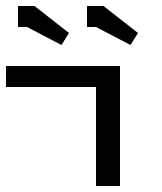

<svg xmlns="http://www.w3.org/2000/svg" viewBox="-20 -620 540 640"><path d="M440 -510 325 -600H270V-530H300L415 -470ZM210 -510 95 -600H40V-530H70L185 -470ZM300 0H380V-400H0V-330H300Z"/></svg>

Font: KetosagCBd
Style: Regular
Weight: 500
Designer: gluk
Foundry: gluk
Version: Version 00.0024